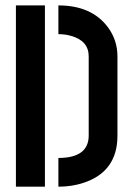

<svg xmlns="http://www.w3.org/2000/svg" viewBox="-20 -704 501 724"><path d="M40 0V-683.6H149.4V0ZM200.2 0V-108.4Q312.5 -108.4 314.5 -190.4Q314.5 -191.4 314.5 -192.4V-491.2Q314.5 -549.8 249 -568.4Q226.6 -575.2 200.2 -575.2V-683.6Q325.2 -683.6 386.7 -601.6Q422.9 -552.7 422.9 -491.2V-192.4Q422.9 -56.6 294.9 -14.6Q251 0 200.2 0Z"/></svg>

Font: Post No Bills Jaffna
Style: Bold
Weight: 700
Designer: Kosala Senevirathne, Siva Puranthara, Lasantha Premarathna, Tharique Azeez
Foundry: Mooniak
Version: Version 1.220 ; ttfautohint (v1.6)